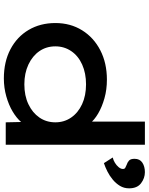

<svg xmlns="http://www.w3.org/2000/svg" viewBox="95 -876 790 1021"><g transform="rotate(90 490.5 -365.0)"><path d="M397 10Q308 10 241.5 -25Q175 -60 138.5 -122Q102 -184 102 -264Q102 -344 140.5 -406Q179 -468 247 -503Q315 -538 403 -538Q456 -538 502 -525Q548 -512 583 -491.5Q618 -471 637.5 -446Q657 -421 659 -396L626 -392V-740H749V0H630L627 -140L651 -132Q650 -107 629 -82.5Q608 -58 573 -37Q538 -16 492 -3Q446 10 397 10ZM428 -99Q488 -99 533.5 -120.5Q579 -142 604.5 -179Q630 -216 630 -264Q630 -311 604.5 -348Q579 -385 533.5 -406Q488 -427 428 -427Q369 -427 323 -406.5Q277 -386 251.5 -348.5Q226 -311 226 -264Q226 -216 251.5 -179Q277 -142 323 -120.5Q369 -99 428 -99ZM847 -522 817 -569Q831 -572 845 -580.5Q859 -589 868.5 -600.5Q878 -612 878 -623Q878 -632 872 -635.5Q866 -639 856 -643Q843 -647 833.5 -655.5Q824 -664 824 -685Q824 -713 844.5 -726.5Q865 -740 895 -740Q927 -740 954 -719.5Q981 -699 981 -656Q981 -629 968 -607.5Q955 -586 934.5 -569Q914 -552 891 -540.5Q868 -529 847 -522Z"/></g></svg>

Font: Lexend Tera Medium
Style: Regular
Weight: 500
Designer: Bonnie Shaver-Troup, Thomas Jockin
Foundry: Lexend
Version: Version 1.007